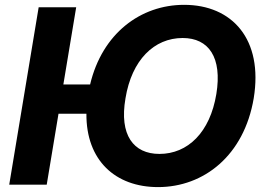

<svg xmlns="http://www.w3.org/2000/svg" viewBox="-20 -757 1096 787"><path d="M292.3 -727.3H138.5L17.8 0H171.5L219.8 -290.8H334.2C332.7 -99.4 453.1 9.9 627.8 9.9C816.4 9.9 980.5 -120.4 1019.9 -353.7C1059.7 -595.9 931.8 -737.2 734.7 -737.2C556.1 -737.2 398.8 -619.7 349.4 -410.9H239.7ZM494.3 -353.7C519.9 -511.4 611.9 -601.2 728.7 -601.2C835.9 -601.2 891.3 -521.3 866.8 -371.8C840.9 -214.1 749.6 -126.1 633.5 -126.1C527 -126.1 468.4 -203.5 494.3 -353.7Z"/></svg>

Font: Margiela Sans
Style: Bold Italic
Weight: 700
Italic angle: -9.39999°
Designer: Stefan Endress, Andreas Faust
Version: Version 1.100;FEAKit 1.0